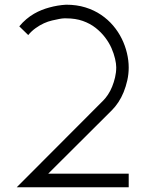

<svg xmlns="http://www.w3.org/2000/svg" viewBox="-20 -794 629 816"><path d="M527 -507Q527 -479 521 -452.5Q515 -426 505.5 -402.5Q496 -379 483 -359.5Q470 -340 456 -326L185 -56H527V2H51L419 -367Q429 -377 439 -392Q449 -407 456.5 -425.5Q464 -444 469 -465Q474 -486 474 -508Q474 -523 469 -544.5Q464 -566 454 -589Q444 -612 427 -634.5Q410 -657 386.5 -675.5Q363 -694 332 -705Q301 -716 261 -716Q261 -716 253 -716Q245 -716 232 -713.5Q219 -711 201.5 -707Q184 -703 166.5 -695Q149 -687 131.5 -674.5Q114 -662 100 -645L62 -682Q76 -699 92 -712.5Q108 -726 124.5 -735.5Q141 -745 157.5 -751.5Q174 -758 189 -762Q225 -772 261 -774Q306 -774 343 -762.5Q380 -751 409.5 -731Q439 -711 461 -685Q483 -659 497.5 -629.5Q512 -600 519.5 -568.5Q527 -537 527 -507Z"/></svg>

Font: LuenTai2017
Style: Regular
Weight: 400
Designer: LuenTai
Foundry: Microsoft Corpration
Version: Version 1.00 November 27, 2016, initial release